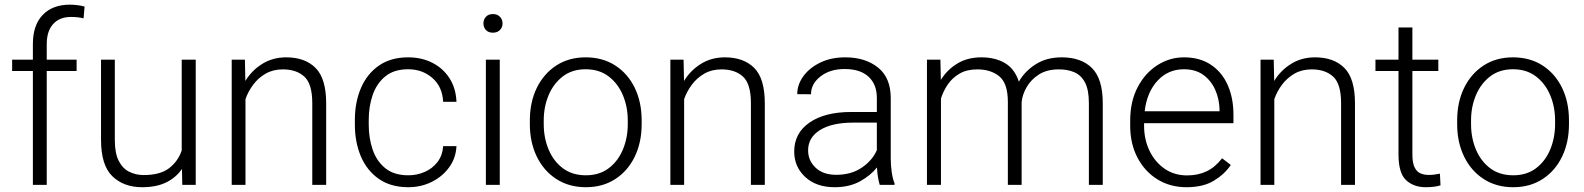

<svg xmlns="http://www.w3.org/2000/svg" viewBox="-20 -780 6684 810"><path d="M177.2 0H118.7V-480.5H31.2V-528.3H118.7V-593.8Q118.7 -674.3 160.4 -717.3Q202.1 -760.3 274.4 -760.3Q307.1 -760.3 336.9 -752.4L332.5 -702.6Q308.6 -708.5 279.3 -708.5Q231.4 -708.5 204.3 -678.7Q177.2 -648.9 177.2 -593.8V-528.3H303.2V-480.5H177.2Z M749 0 747.6 -67.4Q723.1 -31.2 681.6 -10.7Q640.1 9.8 579.6 9.8Q502 9.8 454.1 -36.4Q406.2 -82.5 406.2 -190.4V-528.3H464.4V-189.5Q464.4 -133.3 481 -101.1Q497.6 -68.8 525.4 -55.2Q553.2 -41.5 586.4 -41.5Q656.2 -41.5 694.1 -71Q731.9 -100.6 746.6 -145.5V-528.3H805.7V0Z M1173.3 -487.3Q1131.8 -487.3 1100.6 -469.2Q1069.3 -451.2 1048.1 -422.6Q1026.9 -394 1015.6 -361.8V0H957.5V-528.3H1013.2L1015.1 -438.5Q1042.5 -483.4 1086.7 -510.7Q1130.9 -538.1 1187.5 -538.1Q1266.6 -538.1 1311.3 -493.4Q1356 -448.7 1356 -344.2V0H1297.4V-344.7Q1297.4 -426.3 1263.9 -456.8Q1230.5 -487.3 1173.3 -487.3Z M1702.6 -40.5Q1739.3 -40.5 1771.7 -54.7Q1804.2 -68.8 1825.4 -96.2Q1846.7 -123.5 1849.6 -163.6H1905.8Q1903.3 -113.3 1875 -74.2Q1846.7 -35.2 1801.5 -12.7Q1756.3 9.8 1702.6 9.8Q1628.4 9.8 1578.1 -25.4Q1527.8 -60.5 1502.4 -120.4Q1477.1 -180.2 1477.1 -253.9V-274.4Q1477.1 -348.6 1502.7 -408.4Q1528.3 -468.3 1578.4 -503.2Q1628.4 -538.1 1702.1 -538.1Q1758.8 -538.1 1804 -515.1Q1849.1 -492.2 1876.2 -450.2Q1903.3 -408.2 1905.8 -350.6H1849.6Q1846.2 -414.6 1804 -451.2Q1761.7 -487.8 1702.1 -487.8Q1642.1 -487.8 1605.5 -457.8Q1568.8 -427.7 1552.2 -379.2Q1535.6 -330.6 1535.6 -274.4V-253.9Q1535.6 -197.8 1552 -149.2Q1568.4 -100.6 1605.2 -70.6Q1642.1 -40.5 1702.6 -40.5Z M2019.5 -681.2Q2019.5 -697.8 2030 -709.2Q2040.5 -720.7 2059.6 -720.7Q2078.1 -720.7 2089.1 -709.2Q2100.1 -697.8 2100.1 -681.2Q2100.1 -664.6 2089.1 -653.3Q2078.1 -642.1 2059.6 -642.1Q2040.5 -642.1 2030 -653.3Q2019.5 -664.6 2019.5 -681.2ZM2088.4 -528.3V0H2029.8V-528.3Z M2215.3 -256.3V-272Q2215.3 -349.1 2244.6 -409.2Q2273.9 -469.2 2326.9 -503.7Q2379.9 -538.1 2450.7 -538.1Q2522.5 -538.1 2575.7 -503.7Q2628.9 -469.2 2658 -409.2Q2687 -349.1 2687 -272V-256.3Q2687 -179.7 2658 -119.4Q2628.9 -59.1 2575.9 -24.7Q2522.9 9.8 2451.7 9.8Q2380.4 9.8 2327.1 -24.7Q2273.9 -59.1 2244.6 -119.4Q2215.3 -179.7 2215.3 -256.3ZM2273.9 -272V-256.3Q2273.9 -198.7 2294.4 -149.4Q2314.9 -100.1 2354.5 -70.3Q2394 -40.5 2451.7 -40.5Q2508.8 -40.5 2548.1 -70.3Q2587.4 -100.1 2607.9 -149.4Q2628.4 -198.7 2628.4 -256.3V-272Q2628.4 -329.1 2607.9 -378.2Q2587.4 -427.2 2547.9 -457.5Q2508.3 -487.8 2450.7 -487.8Q2393.6 -487.8 2354.2 -457.5Q2314.9 -427.2 2294.4 -378.2Q2273.9 -329.1 2273.9 -272Z M3023.9 -487.3Q2982.4 -487.3 2951.2 -469.2Q2919.9 -451.2 2898.7 -422.6Q2877.4 -394 2866.2 -361.8V0H2808.1V-528.3H2863.8L2865.7 -438.5Q2893.1 -483.4 2937.3 -510.7Q2981.4 -538.1 3038.1 -538.1Q3117.2 -538.1 3161.9 -493.4Q3206.5 -448.7 3206.5 -344.2V0H3147.9V-344.7Q3147.9 -426.3 3114.5 -456.8Q3081.1 -487.3 3023.9 -487.3Z M3691.4 0Q3687 -13.7 3683.8 -33.4Q3680.7 -53.2 3679.7 -73.7Q3653.3 -40 3608.4 -15.1Q3563.5 9.8 3501 9.8Q3423.8 9.8 3377.2 -33.2Q3330.6 -76.2 3330.6 -140.6Q3330.6 -218.3 3395 -262.9Q3459.5 -307.6 3571.3 -307.6H3679.2V-367.2Q3679.2 -423.8 3644.3 -456.3Q3609.4 -488.8 3543 -488.8Q3481.4 -488.8 3441.4 -457.5Q3401.4 -426.3 3401.4 -382.3L3343.3 -382.8Q3343.3 -422.4 3368.7 -457.8Q3394 -493.2 3439.7 -515.6Q3485.4 -538.1 3545.9 -538.1Q3630.4 -538.1 3684.1 -495.1Q3737.8 -452.1 3737.8 -366.2V-110.8Q3737.8 -83.5 3741.9 -54.2Q3746.1 -24.9 3753.9 -6.3V0ZM3507.8 -42.5Q3571.3 -42.5 3615.7 -72.8Q3660.2 -103 3679.2 -146.5V-262.7H3579.6Q3489.7 -262.7 3439.5 -231.4Q3389.2 -200.2 3389.2 -145.5Q3389.2 -102.5 3420.9 -72.5Q3452.6 -42.5 3507.8 -42.5Z M4103 -487.3Q4059.1 -487.3 4028.6 -469.7Q3998 -452.1 3978.8 -424.1Q3959.5 -396 3949.7 -364.3V0H3890.6V-528.3H3947.3L3949.2 -442.9Q3975.6 -485.8 4018.8 -512Q4062 -538.1 4120.1 -538.1Q4178.2 -538.1 4219.5 -513.9Q4260.7 -489.7 4278.3 -435.5Q4303.7 -480 4349.6 -509Q4395.5 -538.1 4459 -538.1Q4541.5 -538.1 4586.9 -492.7Q4632.3 -447.3 4632.3 -344.7V0H4573.7V-345.2Q4573.7 -400.9 4557.4 -431.9Q4541 -462.9 4512.2 -475.3Q4483.4 -487.8 4444.8 -487.3Q4395.5 -486.8 4362.3 -465.3Q4329.1 -443.8 4311 -412.1Q4293 -380.4 4290 -349.6V0H4231.9V-349.6Q4231.9 -428.2 4196 -457.8Q4160.2 -487.3 4103 -487.3Z M4985.4 9.8Q4916.5 9.8 4862.8 -23.4Q4809.1 -56.6 4778.6 -115.2Q4748 -173.8 4748 -249.5V-270.5Q4748 -352.1 4779.5 -412.1Q4811 -472.2 4862.8 -505.1Q4914.6 -538.1 4974.6 -538.1Q5042 -538.1 5088.6 -506.8Q5135.3 -475.6 5159.4 -421.1Q5183.6 -366.7 5183.6 -295.9V-260.3H4806.6V-249.5Q4806.6 -191.4 4829.6 -143.8Q4852.5 -96.2 4893.3 -68.1Q4934.1 -40 4987.8 -40Q5034.2 -40 5070.6 -57.4Q5106.9 -74.7 5135.7 -112.3L5172.4 -84Q5146.5 -45.4 5101.3 -17.8Q5056.2 9.8 4985.4 9.8ZM4974.6 -487.8Q4907.7 -487.8 4863 -439.2Q4818.4 -390.6 4809.1 -310.5H5125V-316.9Q5124 -361.3 5107.2 -400.1Q5090.3 -439 5057.4 -463.4Q5024.4 -487.8 4974.6 -487.8Z M5513.7 -487.3Q5472.2 -487.3 5440.9 -469.2Q5409.7 -451.2 5388.4 -422.6Q5367.2 -394 5356 -361.8V0H5297.9V-528.3H5353.5L5355.5 -438.5Q5382.8 -483.4 5427 -510.7Q5471.2 -538.1 5527.8 -538.1Q5606.9 -538.1 5651.6 -493.4Q5696.3 -448.7 5696.3 -344.2V0H5637.7V-344.7Q5637.7 -426.3 5604.2 -456.8Q5570.8 -487.3 5513.7 -487.3Z M6047.9 -528.3V-480.5H5938.5V-128.9Q5938.5 -92.3 5948 -73.5Q5957.5 -54.7 5973.4 -48.3Q5989.3 -42 6007.3 -42Q6020.5 -42 6032.7 -43.7Q6044.9 -45.4 6054.7 -47.4L6057.1 2Q6031.7 9.8 5994.6 9.8Q5944.3 9.8 5912.1 -19.8Q5879.9 -49.3 5879.9 -128.9V-480.5H5782.7V-528.3H5879.9V-664.1H5938.5V-528.3Z M6127.4 -256.3V-272Q6127.4 -349.1 6156.7 -409.2Q6186 -469.2 6239 -503.7Q6292 -538.1 6362.8 -538.1Q6434.6 -538.1 6487.8 -503.7Q6541 -469.2 6570.1 -409.2Q6599.1 -349.1 6599.1 -272V-256.3Q6599.1 -179.7 6570.1 -119.4Q6541 -59.1 6488 -24.7Q6435.1 9.8 6363.8 9.8Q6292.5 9.8 6239.3 -24.7Q6186 -59.1 6156.7 -119.4Q6127.4 -179.7 6127.4 -256.3ZM6186 -272V-256.3Q6186 -198.7 6206.5 -149.4Q6227.1 -100.1 6266.6 -70.3Q6306.2 -40.5 6363.8 -40.5Q6420.9 -40.5 6460.2 -70.3Q6499.5 -100.1 6520 -149.4Q6540.5 -198.7 6540.5 -256.3V-272Q6540.5 -329.1 6520 -378.2Q6499.5 -427.2 6460 -457.5Q6420.4 -487.8 6362.8 -487.8Q6305.7 -487.8 6266.4 -457.5Q6227.1 -427.2 6206.5 -378.2Q6186 -329.1 6186 -272Z"/></svg>

Font: Vazirmatn UI FD ExtraLight
Style: Regular
Weight: 200
Designer: Saber Rastikerdar
Foundry: Saber Rastikerdar
Version: Version 33.003